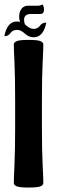

<svg xmlns="http://www.w3.org/2000/svg" viewBox="-62 -841 264 861"><path d="M132.3 -20.5Q132.3 -10.7 119.4 -5.4Q106.4 0 65.9 0Q26.4 0 13.2 -5.4Q0 -10.7 0 -20.5Q0 -41 2.9 -102.5Q5.9 -164.1 5.9 -275.4V-386.7Q5.9 -498 2.9 -559.6Q0 -621.1 0 -641.6Q0 -651.4 13.2 -656.7Q26.4 -662.1 65.9 -662.1Q106.4 -662.1 119.4 -656.7Q132.3 -651.4 132.3 -641.6Q132.3 -621.1 129.2 -559.6Q126 -498 126 -386.7V-275.4Q126 -164.1 129.2 -102.5Q132.3 -41 132.3 -20.5ZM27.8 -742.7Q23.9 -754.4 23.9 -766.1Q23.9 -787.6 34.4 -801.5Q44.9 -815.4 64 -815.4H106.4Q112.8 -815.4 118.4 -816.7Q124 -817.9 128.4 -821.3Q135.3 -812.5 135.3 -798.3Q135.3 -778.3 119.1 -778.3H76.2Q60.5 -778.3 53.2 -771.2Q45.9 -764.2 45.9 -752.4Q45.9 -742.7 49.8 -731.4Q52.2 -730 54.2 -728Q72.3 -711.4 87.9 -711.4Q107.4 -711.4 117.2 -725.6Q127 -739.7 145.5 -739.7Q132.8 -673.8 88.4 -673.8Q67.4 -673.8 49.3 -690.4Q31.2 -707 15.1 -707Q-5.4 -707 -14.9 -692.9Q-24.4 -678.7 -42.5 -678.7Q-29.8 -744.6 13.7 -744.6Q21 -744.6 27.8 -742.7Z"/></svg>

Font: ALMAS
Style: Bold
Weight: 700
Designer: ALMAS Font/ by Husham Jawad Kadhim, derived from the Bainsely font by/ Paul James MIller
Foundry: High-Logic / Made with FontCreator
Version: Version 1.411;September 19, 2021;FontCreator 14.0.0.2814 32-